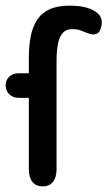

<svg xmlns="http://www.w3.org/2000/svg" viewBox="-21 -649 380 679"><path d="M81 -390H45Q25 -390 12 -378Q-1 -366 -1 -347Q-1 -328 12 -315.5Q25 -303 45 -303H81V-51Q81 -22 93.5 -6Q106 10 130 10Q154 10 166.5 -6Q179 -22 179 -51V-435Q179 -467 183.5 -492Q188 -517 200 -531.5Q212 -546 235 -546Q252 -546 265 -541Q278 -536 288.5 -532Q299 -528 307 -527Q326 -527 332.5 -541.5Q339 -556 339 -571Q339 -589 324.5 -602Q310 -615 285 -622Q260 -629 226 -629Q182 -629 154 -616Q126 -603 110 -578.5Q94 -554 87.5 -520Q81 -486 81 -443Z"/></svg>

Font: Beiruti SemiBold
Style: Regular
Weight: 600
Designer: Arlette Boutros
Foundry: Boutros
Version: Version 1.41